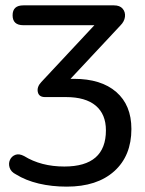

<svg xmlns="http://www.w3.org/2000/svg" viewBox="-20 -507 542 716"><path d="M229 189Q173 189 124.5 177.5Q76 166 39 143Q21 134 16 118.5Q11 103 17 89.5Q23 76 37 70.5Q51 65 70 75Q133 114 220 114Q375 114 375 -21Q375 -81 337 -113Q299 -145 226 -145H148Q125 -145 121 -164Q117 -183 134 -201L332 -413H67Q27 -413 27 -450Q27 -487 67 -487H405Q427 -487 437.5 -474.5Q448 -462 446 -444.5Q444 -427 429 -412L243 -213H256Q357 -213 413.5 -164Q470 -115 470 -26Q470 74 406 131.5Q342 189 229 189Z"/></svg>

Font: Chiron GoRound TC
Style: Regular
Weight: 400
Designer: Ryoko NISHIZUKA 西塚涼子 (kana, bopomofo & ideographs); Paul D. Hunt (Latin, Greek & Cyrillic); Sandoll Communications 산돌커뮤니
Foundry: Adobe
Version: Version 1.000;hotconv 1.1.1;makeotfexe 2.6.0